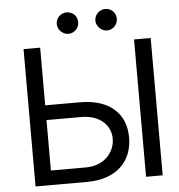

<svg xmlns="http://www.w3.org/2000/svg" viewBox="-59 -957 946 1013"><g transform="rotate(-5 413.5 -450.5)"><path d="M176.1 -421.9V-727.3H88.1V0H360.8C517 0 602.3 -88.1 602.3 -214.5C602.3 -340.9 517 -421.9 360.8 -421.9ZM176.1 -343.8H360.8C460.2 -343.8 515.6 -285.5 515.6 -215.9C515.6 -144.9 460.2 -76.7 360.8 -76.7H176.1ZM761.4 -727.3H673.3V0H761.4ZM331 -786.9C363.6 -786.9 387.8 -813.9 387.8 -843.8C387.8 -876.4 363.6 -900.6 331 -900.6C301.1 -900.6 274.1 -876.4 274.1 -843.8C274.1 -813.9 301.1 -786.9 331 -786.9ZM535.5 -786.9C568.2 -786.9 592.3 -813.9 592.3 -843.8C592.3 -876.4 568.2 -900.6 535.5 -900.6C505.7 -900.6 478.7 -876.4 478.7 -843.8C478.7 -813.9 505.7 -786.9 535.5 -786.9Z"/></g></svg>

Font: Karasuma Gothic
Style: Regular
Weight: 400
Designer: Rasmus Andersson, Ryoko Nishizuka
Foundry: Genbu
Version: Version 1.00